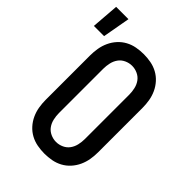

<svg xmlns="http://www.w3.org/2000/svg" viewBox="-285 -917 1025 1025"><g transform="rotate(45 227.5 -404.5)"><path d="M250 8Q223 8 196 3Q169 -2 145 -15Q121 -28 102.5 -48.5Q84 -69 72.5 -94Q61 -119 56.5 -146Q52 -173 52 -200V-535Q52 -562 56.5 -589Q61 -616 72.5 -641Q84 -666 102.5 -686.5Q121 -707 145 -720Q169 -733 196 -738Q223 -743 250 -743Q277 -743 304 -738Q331 -733 355 -720Q379 -707 397.5 -686.5Q416 -666 427.5 -641Q439 -616 443.5 -589Q448 -562 448 -535V-200Q448 -173 443.5 -146Q439 -119 427.5 -94Q416 -69 397.5 -48.5Q379 -28 355 -15Q331 -2 304 3Q277 8 250 8ZM250 -80Q272 -80 292.5 -89.5Q313 -99 325.5 -116.5Q338 -134 343 -156Q348 -178 348 -200V-535Q348 -557 343 -579Q338 -601 325.5 -618.5Q313 -636 292.5 -645.5Q272 -655 250 -655Q228 -655 207.5 -645.5Q187 -636 174.5 -618.5Q162 -601 157 -579Q152 -557 152 -535V-200Q152 -178 157 -156Q162 -134 174.5 -116.5Q187 -99 207.5 -89.5Q228 -80 250 -80ZM-45 -661 -33 -817H60L32 -661Z"/></g></svg>

Font: Iosevka Semibold
Style: Regular
Weight: 600
Monospace: yes
Designer: Belleve Invis
Foundry: Belleve Invis
Version: Version 33.2.3; ttfautohint (v1.8.4)